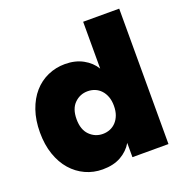

<svg xmlns="http://www.w3.org/2000/svg" viewBox="-133 -859 946 986"><g transform="rotate(-20 340.0 -366.5)"><path d="M24 -281Q24 -348 42.5 -401.5Q61 -455 93.5 -492Q126 -529 170 -548.5Q214 -568 264 -568Q320 -568 362 -545Q404 -522 427 -484V-740H624V0H427V-78Q405 -40 364 -16.5Q323 7 263 7Q213 7 169.5 -13Q126 -33 93.5 -70Q61 -107 42.5 -160.5Q24 -214 24 -281ZM428 -281Q428 -309 420 -330.5Q412 -352 398 -367Q384 -382 365.5 -389.5Q347 -397 326 -397Q284 -397 254 -367.5Q224 -338 224 -281Q224 -224 254 -194Q284 -164 326 -164Q347 -164 365.5 -171.5Q384 -179 398 -194Q412 -209 420 -230.5Q428 -252 428 -281Z"/></g></svg>

Font: SVN-Poppins ExtraBold
Style: Regular
Weight: 800
Designer: Ninad Kale (Devanagari), Jonny Pinhorn (Latin)
Foundry: Indian Type Foundry
Version: Version 3.002 2017; ttfautohint (v1.8.3)